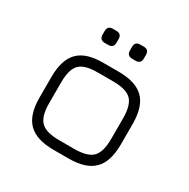

<svg xmlns="http://www.w3.org/2000/svg" viewBox="-145 -769 893 905"><g transform="rotate(30 301.0 -317.0)"><path d="M260.5 0Q167 0 123.5 -43.2Q80 -86.5 80 -179.5V-292.5Q80 -387 123.5 -430.2Q167 -473.5 260.5 -472.5H342.5Q436 -472.5 479.2 -429.2Q522.5 -386 522.5 -292.5V-180.5Q522.5 -87 479.2 -43.5Q436 0 342.5 0ZM132.5 -179.5Q132.5 -109 160.8 -80.8Q189 -52.5 260.5 -52.5H342.5Q414 -52.5 442 -80.8Q470 -109 470 -180.5V-292.5Q470 -364 442 -392Q414 -420 342.5 -420H260.5Q212.5 -420.5 184.5 -408.5Q156.5 -396.5 144.5 -368.5Q132.5 -340.5 132.5 -292.5ZM218 -557Q189 -557 189 -586.5V-605.5Q189 -634 218 -634H236.5Q265 -634 265 -605.5V-586.5Q265 -557 236.5 -557ZM367 -557Q338 -557 338 -586.5V-605.5Q338 -634 367 -634H385.5Q414 -634 414 -605.5V-586.5Q414 -557 385.5 -557Z"/></g></svg>

Font: Jura Light
Style: Regular
Weight: 400
Version: Version 5.106